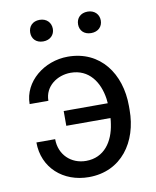

<svg xmlns="http://www.w3.org/2000/svg" viewBox="-83 -787 699 861"><g transform="rotate(-10 266.5 -356.5)"><path d="M252 -464.8C335.4 -464.8 379.4 -399.4 390.6 -321.8C391.6 -315.4 392.1 -308.6 392.6 -301.3H191.9V-233.9H393.1C392.6 -224.6 391.6 -215.8 390.1 -207C378.9 -128.9 335.4 -63.5 252.4 -63.5C184.6 -63.5 132.3 -112.3 132.3 -183.6H46.9C46.9 -68.4 135.3 10.3 252.4 10.3C400.9 10.3 483.9 -109.4 483.9 -254.9V-273.4C483.9 -419.4 400.4 -538.1 252 -538.1C144 -538.1 46.9 -460.4 46.9 -358.4H132.3C132.3 -424.8 191.4 -464.8 252 -464.8ZM105 -672.9C105 -645.5 123.5 -624.5 156.2 -624.5C188 -624.5 208 -645.5 208 -672.9C208 -701.2 188 -722.7 156.2 -722.7C123.5 -722.7 105 -701.2 105 -672.9ZM322.8 -672.4C322.8 -644.5 341.8 -624 374.5 -624C406.2 -624 426.3 -644.5 426.3 -672.4C426.3 -700.2 406.2 -721.7 374.5 -721.7C341.8 -721.7 322.8 -700.2 322.8 -672.4Z"/></g></svg>

Font: Bert Sans
Style: Regular
Weight: 400
Designer: Christian Robertson (Google), Cristiano Sobral
Foundry: Google, Cristiano Sobral
Version: Version 3.101